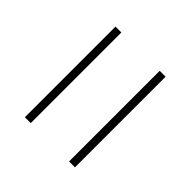

<svg xmlns="http://www.w3.org/2000/svg" viewBox="-26 -631 610 610"><g transform="rotate(-45 279.0 -325.5)"><path d="M479 -411.6H71.8V-438H479ZM479 -212.9H71.8V-239.3H479Z"/></g></svg>

Font: TypoPRO Roboto
Style: Regular
Weight: 250
Designer: Google
Version: Version 2.136; 2016